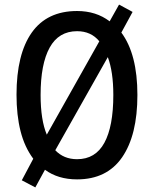

<svg xmlns="http://www.w3.org/2000/svg" viewBox="-20 -823 671 837"><path d="M579 -409Q579 -234 512.5 -137.5Q446 -41 316 -41Q233 -41 176 -83L134 -6L75 -37L125 -131Q87 -182 69.5 -251.5Q52 -321 52 -410Q52 -587 118.5 -681Q185 -775 316 -775Q399 -775 458 -730L499 -803L558 -771L509 -681Q579 -587 579 -409ZM157 -409Q157 -300 184 -236L413 -643Q377 -687 316 -687Q236 -687 196.5 -615.5Q157 -544 157 -409ZM474 -409Q474 -510 450 -574L221 -168Q258 -129 316 -129Q396 -129 435 -200.5Q474 -272 474 -409Z"/></svg>

Font: Noto Sans Tamil UI Condensed Medium
Style: Regular
Weight: 500
Width: 3
Designer: Jelle Bosma - Monotype Design Team
Foundry: Monotype Imaging Inc.
Version: Version 2.004; ttfautohint (v1.8.4.7-5d5b)